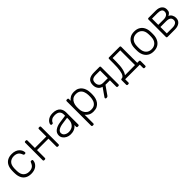

<svg xmlns="http://www.w3.org/2000/svg" viewBox="368 -2024 3708 3708"><g transform="rotate(-45 2222.0 -170.0)"><path d="M278 10Q208 10 159 -17.5Q110 -45 84.5 -97Q59 -149 57 -220Q56 -235 56 -260Q56 -285 57 -300Q59 -372 84.5 -423.5Q110 -475 159 -502.5Q208 -530 278 -530Q331 -530 369.5 -515.5Q408 -501 433 -477.5Q458 -454 471 -426Q484 -398 485 -371Q486 -361 479 -355Q472 -349 463 -349H449Q439 -349 434.5 -353.5Q430 -358 425 -370Q404 -427 367.5 -449.5Q331 -472 278 -472Q210 -472 165.5 -430.5Q121 -389 118 -295Q116 -260 118 -225Q121 -131 165.5 -89.5Q210 -48 278 -48Q331 -48 367.5 -70.5Q404 -93 425 -150Q430 -162 434.5 -166.5Q439 -171 449 -171H463Q472 -171 479 -165Q486 -159 485 -149Q484 -127 476 -105Q468 -83 451.5 -62Q435 -41 411 -25Q387 -9 353.5 0.5Q320 10 278 10Z M639 0Q629 0 623 -6Q617 -12 617 -22V-498Q617 -508 623 -514Q629 -520 639 -520H656Q666 -520 672 -514Q678 -508 678 -498V-295H990V-498Q990 -508 996 -514Q1002 -520 1012 -520H1029Q1039 -520 1045 -514Q1051 -508 1051 -498V-22Q1051 -12 1045 -6Q1039 0 1029 0H1012Q1002 0 996 -6Q990 -12 990 -22V-237H678V-22Q678 -12 672 -6Q666 0 656 0Z M1353 10Q1305 10 1264.5 -10Q1224 -30 1199 -63.5Q1174 -97 1174 -139Q1174 -207 1229 -248Q1284 -289 1372 -301L1530 -323V-358Q1530 -411 1497.5 -441.5Q1465 -472 1394 -472Q1342 -472 1310 -451.5Q1278 -431 1266 -398Q1261 -383 1247 -383H1231Q1219 -383 1214 -389.5Q1209 -396 1209 -405Q1209 -419 1219.5 -440Q1230 -461 1252 -481.5Q1274 -502 1309 -516Q1344 -530 1394 -530Q1453 -530 1491.5 -514Q1530 -498 1551.5 -472.5Q1573 -447 1582 -416Q1591 -385 1591 -355V-22Q1591 -12 1585 -6Q1579 0 1569 0H1552Q1542 0 1536 -6Q1530 -12 1530 -22V-69Q1518 -51 1496 -33Q1474 -15 1439.5 -2.5Q1405 10 1353 10ZM1363 -48Q1409 -48 1447 -68Q1485 -88 1507.5 -129.5Q1530 -171 1530 -234V-268L1401 -250Q1319 -239 1277 -212Q1235 -185 1235 -144Q1235 -111 1254 -90Q1273 -69 1302.5 -58.5Q1332 -48 1363 -48Z M1772 190Q1762 190 1756 184Q1750 178 1750 168V-498Q1750 -508 1756 -514Q1762 -520 1772 -520H1789Q1799 -520 1805 -514Q1811 -508 1811 -498V-451Q1836 -485 1876.5 -507.5Q1917 -530 1979 -530Q2038 -530 2078 -509.5Q2118 -489 2143 -455Q2168 -421 2180 -379Q2192 -337 2193 -293Q2194 -278 2194 -260Q2194 -242 2193 -227Q2192 -183 2180 -141Q2168 -99 2143 -65Q2118 -31 2078 -10.5Q2038 10 1979 10Q1917 10 1876.5 -13Q1836 -36 1811 -69V168Q1811 178 1805 184Q1799 190 1789 190ZM1973 -48Q2032 -48 2066 -74Q2100 -100 2115 -142Q2130 -184 2132 -232Q2133 -260 2132 -288Q2130 -336 2115 -378Q2100 -420 2066 -446Q2032 -472 1973 -472Q1916 -472 1881 -445Q1846 -418 1829.5 -377.5Q1813 -337 1811 -296Q1810 -281 1810 -257Q1810 -233 1811 -218Q1812 -178 1829.5 -139Q1847 -100 1882.5 -74Q1918 -48 1973 -48Z M2648 0Q2638 0 2632 -6Q2626 -12 2626 -22V-194H2498V-199Q2409 -199 2368 -245.5Q2327 -292 2327 -361Q2327 -444 2374 -482Q2421 -520 2521 -520H2665Q2675 -520 2681 -514Q2687 -508 2687 -498V-22Q2687 -12 2681 -6Q2675 0 2665 0ZM2334 0Q2326 0 2320 -6Q2314 -12 2314 -20Q2314 -24 2315.5 -29Q2317 -34 2322 -40L2445 -216H2520L2379 -15Q2375 -10 2367.5 -5Q2360 0 2352 0ZM2502 -252H2626V-462H2512Q2448 -462 2418 -440Q2388 -418 2388 -361Q2388 -314 2415.5 -283Q2443 -252 2502 -252Z M2810 110Q2800 110 2794 104Q2788 98 2788 88V-36Q2788 -46 2794 -52Q2800 -58 2810 -58H2813Q2841 -59 2862 -90Q2883 -121 2894.5 -190.5Q2906 -260 2906 -375V-498Q2906 -508 2912 -514Q2918 -520 2928 -520H3216Q3226 -520 3232 -514Q3238 -508 3238 -498V-60H3287Q3297 -60 3303 -54Q3309 -48 3309 -38V88Q3309 98 3303 104Q3297 110 3287 110H3270Q3260 110 3254 104Q3248 98 3248 88V0H2849V88Q2849 98 2843 104Q2837 110 2827 110ZM2901 -58 3177 -60V-462H2967V-368Q2967 -248 2950 -173Q2933 -98 2901 -58Z M3623 10Q3551 10 3502.5 -20Q3454 -50 3428.5 -102Q3403 -154 3401 -218Q3400 -233 3400 -260Q3400 -287 3401 -302Q3403 -367 3428.5 -418.5Q3454 -470 3502.5 -500Q3551 -530 3623 -530Q3695 -530 3743.5 -500Q3792 -470 3817.5 -418.5Q3843 -367 3845 -302Q3846 -287 3846 -260Q3846 -233 3845 -218Q3843 -154 3817.5 -102Q3792 -50 3743.5 -20Q3695 10 3623 10ZM3623 -48Q3693 -48 3737 -93Q3781 -138 3784 -223Q3785 -238 3785 -260Q3785 -282 3784 -297Q3781 -383 3737 -427.5Q3693 -472 3623 -472Q3553 -472 3509 -427.5Q3465 -383 3462 -297Q3461 -282 3461 -260Q3461 -238 3462 -223Q3465 -138 3509 -93Q3553 -48 3623 -48Z M4005 0Q3995 0 3989 -6Q3983 -12 3983 -22V-498Q3983 -508 3989 -514Q3995 -520 4005 -520H4202Q4285 -520 4329.5 -483Q4374 -446 4374 -384Q4374 -336 4356 -313Q4338 -290 4304 -274Q4344 -259 4364 -221Q4384 -183 4384 -145Q4384 -74 4335.5 -37Q4287 0 4207 0ZM4044 -58H4199Q4254 -58 4288.5 -80Q4323 -102 4323 -145Q4323 -191 4292 -212Q4261 -233 4199 -233H4044ZM4044 -291H4192Q4247 -291 4280 -316Q4313 -341 4313 -384Q4313 -428 4280 -445Q4247 -462 4192 -462H4044Z"/></g></svg>

Font: Rubik Light Light
Style: Regular
Weight: 300
Version: Version 2.101